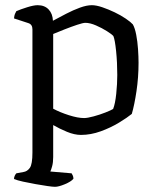

<svg xmlns="http://www.w3.org/2000/svg" viewBox="-20 -520 609 740"><path d="M192 200Q183 200 162.5 197Q142 194 116.5 189.5Q91 185 68.5 180Q46 175 34 170Q34 163 37 157Q40 151 43 148L70 143Q85 141 95 127Q105 113 105 68V-407Q105 -426 89 -431L34 -449Q35 -460 37.5 -466Q40 -472 43 -477Q59 -484 84.5 -492Q110 -500 125 -500Q152 -500 167.5 -483.5Q183 -467 184 -440Q208 -453 235 -467Q262 -481 288 -490.5Q314 -500 334 -500Q351 -500 374.5 -492Q398 -484 422 -472.5Q446 -461 465 -448Q484 -435 492 -426Q500 -412 505 -386Q510 -360 512 -330.5Q514 -301 514 -278Q514 -222 506 -168.5Q498 -115 488 -81Q471 -67 439 -47.5Q407 -28 368.5 -14Q330 0 292 0Q267 0 238 -12Q209 -24 185 -38V85Q185 106 181 120.5Q177 135 174 141L256 148Q258 151 260.5 156.5Q263 162 263 169Q254 180 230 190Q206 200 192 200ZM304 -65Q317 -65 341 -71.5Q365 -78 386.5 -86.5Q408 -95 416 -100Q424 -120 428 -158.5Q432 -197 432 -231Q432 -279 427.5 -323Q423 -367 417 -381Q411 -388 392 -400Q373 -412 350 -422Q327 -432 309 -432Q300 -432 277.5 -424.5Q255 -417 229.5 -407Q204 -397 185 -389V-101Q211 -87 245.5 -76Q280 -65 304 -65Z"/></svg>

Font: Texturina Light
Style: Regular
Weight: 300
Designer: Guillermo Torres Carreño
Foundry: Omnibus-Type
Version: Version 1.002; ttfautohint (v1.8.3)